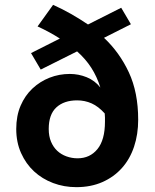

<svg xmlns="http://www.w3.org/2000/svg" viewBox="-20 -760 640 792"><path d="M295 12Q244 12 199 -5Q154 -22 120.5 -53Q87 -84 67 -128.5Q47 -173 47 -228Q47 -282 65 -324Q83 -366 114 -395Q145 -424 184.5 -439.5Q224 -455 268 -455Q304 -455 337.5 -441.5Q371 -428 394 -399Q380 -444 356.5 -480.5Q333 -517 298 -548L148 -473L108 -541L227 -601Q185 -628 135 -651L199 -740Q237 -723 273 -702.5Q309 -682 343 -659L480 -728L520 -660L409 -604Q473 -544 511.5 -461.5Q550 -379 550 -266Q550 -206 533 -155Q516 -104 483 -67Q450 -30 402.5 -9Q355 12 295 12ZM300 -107Q351 -107 382 -145Q413 -183 413 -258Q413 -267 413 -275.5Q413 -284 412 -292Q386 -321 358 -333.5Q330 -346 298 -346Q244 -346 212.5 -317Q181 -288 181 -228Q181 -198 190.5 -175.5Q200 -153 216 -138Q232 -123 254 -115Q276 -107 300 -107Z"/></svg>

Font: Source Code Pro
Style: Bold
Weight: 700
Monospace: yes
Designer: Paul D. Hunt, Teo Tuominen
Foundry: Adobe Systems Incorporated
Version: Version 2.030;PS 1.000;hotconv 16.6.51;makeotf.lib2.5.65220